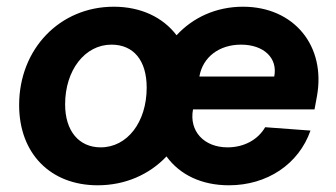

<svg xmlns="http://www.w3.org/2000/svg" viewBox="-20 -536 1001 572"><path d="M271 16C353 16 425 -16 476 -70C516 -15 581 16 662 16C776 16 870 -47 905 -147L770 -157C748 -119 706 -97 658 -97C587 -97 543 -146 555 -210H917L924 -248C952 -399 856 -516 704 -516C624 -516 555 -484 506 -431C465 -485 399 -516 319 -516C158 -516 37 -390 37 -223C37 -79 130 16 271 16ZM280 -97C215 -97 174 -146 174 -225C174 -327 233 -403 312 -403C378 -403 417 -356 417 -275C417 -172 359 -97 280 -97ZM797 -308H574C584 -366 633 -403 698 -403C766 -403 808 -363 797 -308Z"/></svg>

Font: Uncut Sans
Style: Bold Italic
Weight: 700
Italic angle: -11°
Designer: Kasper Nordkvist
Foundry: UNCUT.wtf
Version: Version 1.304;Glyphs 3.2 (3246)